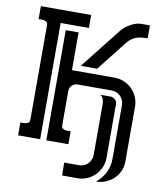

<svg xmlns="http://www.w3.org/2000/svg" viewBox="-88 -715 799 942"><g transform="rotate(10 311.5 -244.0)"><path d="M243.7 -85.9Q243.7 -76.2 248.5 -71.8Q253.4 -67.4 260.5 -65.7Q267.6 -64 275.4 -64.2Q283.2 -64.5 289.6 -64.5V0H179.7V-548.8H243.7V-360.8H456.5Q481.9 -360.8 504.4 -351.1Q526.9 -341.3 543.5 -324.7Q560.1 -308.1 569.8 -285.6Q579.6 -263.2 579.6 -237.8V33.7Q579.6 60.1 569.8 82.5Q560.1 105 543 121.3Q525.9 137.7 503.2 147.2Q480.5 156.7 454.6 156.7Q483.4 134.3 499.3 102.3Q515.1 70.3 515.1 33.7V-234.9Q515.1 -247.6 510.3 -258.8Q505.4 -270 497.1 -278.3Q488.8 -286.6 477.5 -291.5Q466.3 -296.4 453.6 -296.4H283.7Q268.1 -296.4 256.3 -285.9Q244.6 -275.4 243.7 -259.8ZM85 -557.6Q85 -566.9 80.1 -571.5Q75.2 -576.2 68.1 -577.9Q61 -579.6 53.2 -579.3Q45.4 -579.1 39.1 -579.1V-643.6H289.6V-579.1H148.9V0H39.1V-64.5Q45.4 -64.5 53.2 -64.2Q61 -64 68.1 -65.7Q75.2 -67.4 80.1 -71.8Q85 -76.2 85 -85.9ZM285.2 92.3H359.4Q372.1 92.3 383.3 87.4Q394.5 82.5 402.8 74.2Q411.1 65.9 416 54.7Q420.9 43.5 420.9 30.8V-224.1Q420.9 -235.4 416.7 -247.3Q412.6 -259.3 402.3 -266.1H453.1Q466.3 -266.1 475.8 -256.6Q485.4 -247.1 485.4 -233.9V33.7Q485.4 59.1 475.6 81.5Q465.8 104 449.2 120.6Q432.6 137.2 410.2 147Q387.7 156.7 362.3 156.7Q343.3 156.7 324 156.7Q304.7 156.7 285.6 156.2ZM282.7 -389.2 442.4 -591.8Q450.2 -601.6 461.4 -610.8Q472.7 -620.1 485.8 -627.4Q499 -634.8 512.7 -639.2Q526.4 -643.6 539.1 -643.6H582.5V-579.1Q566.4 -579.1 552.7 -577.6Q539.1 -576.2 526.6 -571.8Q514.2 -567.4 502.9 -559.3Q491.7 -551.3 481.4 -538.1L364.3 -389.2Z"/></g></svg>

Font: Isar CAT
Style: Regular
Weight: 400
Designer: Digitized by Peter Wiegel
Foundry: CAT-Fonts, Peter Wiegel
Version: Version 1.000; ttfautohint (v1.3)